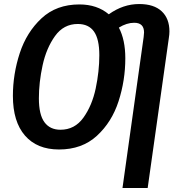

<svg xmlns="http://www.w3.org/2000/svg" viewBox="-20 -727 889 953"><path d="M821 -571Q821 -556 818 -538L713 206H588L693 -543Q695 -559 695 -566Q695 -614 646 -614Q609 -614 570 -590Q602 -529 602 -438Q602 -328 568.5 -224.5Q535 -121 461 -53Q387 15 273 15Q164 15 104 -54Q44 -123 44 -251Q44 -359 78 -463Q112 -567 186 -636Q260 -705 374 -705Q462 -705 520 -656Q591 -707 671 -707Q744 -707 782.5 -671Q821 -635 821 -571ZM473 -453Q473 -533 446.5 -570.5Q420 -608 366 -608Q296 -608 253 -548Q210 -488 191.5 -403Q173 -318 173 -239Q173 -158 200.5 -120.5Q228 -83 280 -83Q351 -83 394 -143Q437 -203 455 -288Q473 -373 473 -453Z"/></svg>

Font: Fira Sans Condensed Medium
Style: Italic
Weight: 500
Width: 3
Italic angle: -8°
Designer: bBox Type GmbH & Carrois Corporate GbR & Edenspiekermann AG
Foundry: bBox Type GmbH & Carrois Corporate GbR & Edenspiekermann AG
Version: Version 4.301